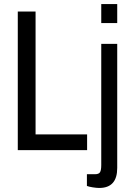

<svg xmlns="http://www.w3.org/2000/svg" viewBox="-20 -743 654 950"><path d="M481 -629V-723H560V-629ZM68 0V-686H156V-78H411V0ZM471 187Q458 187 439 184Q420 181 410 177V119H450Q469 119 475 109Q481 99 481 73V-526H560V88Q560 187 471 187Z"/></svg>

Font: Archivo Condensed
Style: Regular
Weight: 400
Width: 3
Designer: Hector Gatti
Foundry: Omnibus-Type
Version: Version 2.001; ttfautohint (v1.8.3)